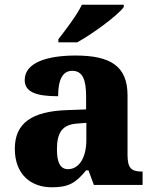

<svg xmlns="http://www.w3.org/2000/svg" viewBox="-20 -786 654 816"><path d="M228 -619V-606H308C374 -642 481 -721 506 -756V-766H328C307 -721 257 -657 228 -619ZM200 10C273 10 302 -9 346 -62H356L379 0H586V-57H582C537 -57 522 -73 522 -128V-381C522 -506 448 -550 301 -550C183 -550 85 -521 85 -446C85 -396 131 -377 227 -377C227 -447 246 -485 287 -485C331 -485 346 -448 346 -375V-321L265 -318C116 -313 43 -263 43 -154C43 -43 113 10 200 10ZM269 -67C236 -67 222 -96 222 -151C222 -221 243 -257 310 -261L347 -264V-191C347 -116 316 -67 269 -67Z"/></svg>

Font: Noto Serif Myanmar ExtraBold
Style: Regular
Weight: 800
Designer: Ben Mitchell and the Monotype Design Team
Foundry: Monotype Imaging Inc.
Version: Version 2.106